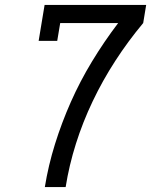

<svg xmlns="http://www.w3.org/2000/svg" viewBox="-20 -755 640 775"><path d="M161 0Q175 -87 202 -173.5Q229 -260 266 -343.5Q303 -427 351.5 -507Q400 -587 457 -662H223L211 -590H136L160 -735H570L558 -662Q497 -589 445.5 -509.5Q394 -430 354 -346Q314 -262 286.5 -175Q259 -88 245 0Z"/></svg>

Font: Iosevka HT Extended
Style: Italic
Weight: 400
Width: 7
Italic angle: -9°
Monospace: yes
Designer: Belleve Invis
Foundry: Belleve Invis
Version: Version 32.3.0; ttfautohint (v1.8.4)